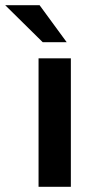

<svg xmlns="http://www.w3.org/2000/svg" viewBox="-88 -717 353 737"><path d="M60 -493H184V0H60ZM-68 -697H64L168 -555H76Z"/></svg>

Font: Hanken Grotesk
Style: Bold
Weight: 700
Designer: Alfredo Marco Pradil
Foundry: Hanken Design Co.
Version: Version 3.014